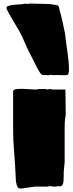

<svg xmlns="http://www.w3.org/2000/svg" viewBox="-20 -1069 420 1102"><path d="M347.2 -100.1Q345.2 -77.1 345.5 -58.6Q345.7 -40 344.2 -26.9Q342.8 -13.7 337.4 -6.3Q332 1 319.3 1Q318.4 1 317.4 0Q316.4 -1 315.4 -1Q314 -1 311.5 -0.5Q309.1 0 306.6 0.5Q304.2 1.5 301.3 2Q292.5 2.4 287.4 2Q282.2 1.5 278.3 0.7Q274.4 0 271.5 -0.5Q268.6 -1 264.2 -1Q263.2 -1 260.7 0Q258.3 1 257.3 2H182.1Q180.7 2 168.7 3.7Q156.7 5.4 142.1 7.6Q127.4 9.8 114 11.5Q100.6 13.2 96.2 13.2Q85.4 13.2 80.1 2.4Q74.7 -8.3 72.5 -22.5Q70.3 -36.6 70.1 -50.3Q69.8 -64 69.3 -69.8Q66.4 -133.3 60.8 -199.7Q55.2 -266.1 55.2 -330.1V-544.9Q55.2 -550.3 60.5 -553.2Q65.9 -556.2 73.2 -557.4Q80.6 -558.6 88.4 -558.8Q96.2 -559.1 101.1 -559.1Q124.5 -559.1 147 -557.1Q169.4 -555.2 195.3 -555.2L199.2 -558.1H243.2Q244.1 -557.1 246.8 -556.2Q249.5 -555.2 250.5 -555.2Q251 -555.2 253.7 -555.7Q256.3 -556.2 259.3 -556.6Q262.2 -557.1 264.4 -557.6Q266.6 -558.1 267.1 -558.1Q269.5 -558.1 274.7 -557.1Q279.8 -556.2 281.2 -555.2H355.5L357.4 -411.1Q356.4 -408.2 353.8 -389.6Q351.1 -371.1 351.1 -333V-138.2ZM152.8 -759.8Q143.1 -777.3 135.5 -794.2Q127.9 -811 120.8 -827.6Q113.8 -844.2 106.2 -860.6Q98.6 -877 88.9 -894Q83 -903.3 75.4 -916.3Q67.9 -929.2 59.6 -943.1Q51.3 -957 43.5 -970.5Q35.6 -983.9 29.5 -995.1Q23.4 -1006.3 20 -1013.7Q16.6 -1021 17.1 -1022Q17.1 -1029.8 24.2 -1033.2Q31.2 -1036.6 50.8 -1041Q53.2 -1041 54.4 -1040.5Q55.7 -1040 58.1 -1040L64.9 -1042L107.9 -1044.9Q110.8 -1045.9 114.3 -1046.1Q117.7 -1046.4 120.1 -1047.9Q124 -1046.9 130.1 -1047.1Q136.2 -1047.4 141.1 -1045.9L147 -1048.8Q172.9 -1048.8 201.7 -1047.4Q230.5 -1045.9 266.1 -1045.9L309.1 -1039.1L316.9 -1032.2Q328.1 -991.2 336.7 -954.6Q345.2 -918 353 -877.9Q355.5 -851.6 359.4 -825Q363.3 -798.3 366.9 -771.7Q370.6 -745.1 373.3 -719Q376 -692.9 376 -667Q376 -656.2 372.8 -646.7Q369.6 -637.2 356.9 -637.2Q343.3 -637.2 329.8 -637.7Q316.4 -638.2 302.7 -638.2H273.9L270 -641.1L263.2 -637.2Q255.4 -638.2 245.1 -638.2Q234.9 -638.2 226.1 -638.2Q218.8 -638.2 209.5 -652.1Q200.2 -666 190.2 -685.3Q180.2 -704.6 170.4 -725.3Q160.6 -746.1 152.8 -759.8Z"/></svg>

Font: Sigmar One
Style: Regular
Weight: 400
Version: Version 1.000